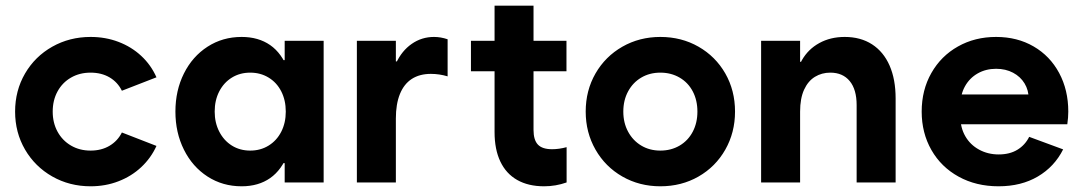

<svg xmlns="http://www.w3.org/2000/svg" viewBox="-20 -649 3854 683"><path d="M33.7 -252Q33.7 -326.7 69.1 -387.5Q104.5 -448.2 166 -482.9Q227.5 -517.6 302.2 -517.6Q355.5 -517.6 401.6 -500Q447.8 -482.4 482.4 -450.2Q517.1 -418 536.6 -374L413.6 -326.2Q398.4 -356.9 369.6 -373.8Q340.8 -390.6 302.2 -390.6Q263.2 -390.6 232.7 -373Q202.1 -355.5 184.8 -324Q167.5 -292.5 167.5 -252Q167.5 -211.9 184.8 -180.4Q202.1 -148.9 232.7 -131.1Q263.2 -113.3 302.2 -113.3Q340.8 -113.3 369.6 -130.4Q398.4 -147.5 413.6 -177.7L536.6 -129.9Q517.1 -86.9 482.4 -54.4Q447.8 -22 401.6 -4.2Q355.5 13.7 302.2 13.7Q227.5 13.7 166 -21.2Q104.5 -56.2 69.1 -116.9Q33.7 -177.7 33.7 -252Z M839.4 13.7Q772 13.7 718.3 -21Q664.6 -55.7 634.3 -116.5Q604 -177.2 604 -252Q604 -327.1 634.3 -387.7Q664.6 -448.2 718.3 -482.9Q772 -517.6 839.4 -517.6Q899.4 -517.6 941.2 -488.5Q982.9 -459.5 1004.9 -400.1Q1026.9 -340.8 1026.9 -252L977.1 -435.1H1038.6V-68.8H977.1L1026.9 -252Q1026.9 -163.1 1004.9 -104Q982.9 -44.9 941.2 -15.6Q899.4 13.7 839.4 13.7ZM996.6 -252Q996.6 -292.5 980.5 -324Q964.4 -355.5 935.5 -373Q906.7 -390.6 870.1 -390.6Q833.5 -390.6 804.9 -373Q776.4 -355.5 760 -324Q743.7 -292.5 743.7 -252Q743.7 -212.4 760 -180.7Q776.4 -148.9 804.9 -131.1Q833.5 -113.3 870.1 -113.3Q906.7 -113.3 935.5 -131.1Q964.4 -148.9 980.5 -180.4Q996.6 -211.9 996.6 -252ZM992.7 0V-101.6L1014.6 -252L992.7 -385.7V-503.9H1131.3V0Z M1249.5 -503.9H1388.2V0H1249.5ZM1368.7 -325.7V-430.7H1403.8L1368.7 -325.7Q1368.7 -380.4 1388.9 -424.3Q1409.2 -468.3 1444.6 -492.9Q1480 -517.6 1523.9 -517.6Q1547.9 -517.6 1572.3 -509.3V-377.4Q1542.5 -386.2 1512.7 -386.2Q1472.7 -386.2 1444.8 -368.2Q1417 -350.1 1402.6 -314.5Q1388.2 -278.8 1388.2 -227.5Z M1655.3 -503.9H1995.1V-395.5H1655.3ZM1739.3 -179.2V-628.9H1877.9V-187Q1877.9 -150.9 1893.6 -134.5Q1909.2 -118.2 1943.8 -118.2Q1968.8 -118.2 1995.6 -125.5V0Q1957 13.7 1915.5 13.7Q1859.4 13.7 1819.8 -8.8Q1780.3 -31.2 1759.8 -74.5Q1739.3 -117.7 1739.3 -179.2Z M2063.5 -252Q2063.5 -327.1 2098.4 -387.7Q2133.3 -448.2 2194 -482.9Q2254.8 -517.6 2329.1 -517.6Q2404.2 -517.6 2464.8 -482.9Q2525.4 -448.2 2560.1 -387.7Q2594.7 -327.1 2594.7 -252Q2594.7 -177.7 2560.1 -116.7Q2525.4 -55.7 2464.8 -21Q2404.2 13.7 2329.1 13.7Q2254.8 13.7 2194 -21Q2133.3 -55.7 2098.4 -116.7Q2063.5 -177.7 2063.5 -252ZM2460.9 -252Q2460.9 -292.5 2444.3 -324Q2427.7 -355.5 2397.5 -373Q2367.2 -390.6 2329.1 -390.6Q2291 -390.6 2261.2 -373Q2231.4 -355.5 2214.4 -324Q2197.3 -292.5 2197.3 -252Q2197.3 -211.9 2214.4 -180.4Q2231.4 -148.9 2261.2 -131.1Q2290.9 -113.3 2329.1 -113.3Q2367.2 -113.3 2397.5 -131Q2427.7 -148.8 2444.3 -180.4Q2460.9 -211.9 2460.9 -252Z M2687.5 -503.9H2826.2V0H2687.5ZM2933.6 -390.6Q2903.3 -390.6 2878.9 -375.7Q2854.5 -360.8 2840.3 -329.8Q2826.2 -298.8 2826.2 -252L2810.5 -345.7V-429.2H2841.8L2810.5 -345.7Q2810.5 -396.5 2832.8 -435.3Q2855 -474.1 2894.5 -495.8Q2934.1 -517.6 2984.9 -517.6Q3041.5 -517.6 3082.3 -491.2Q3123 -464.8 3144.5 -415.8Q3166 -366.7 3166 -298.8V0H3027.3V-275.4Q3027.3 -330.6 3002.7 -360.6Q2978 -390.6 2933.6 -390.6Z M3258.7 -252Q3258.7 -328.8 3293.2 -389.4Q3327.6 -449.9 3387.8 -483.7Q3447.9 -517.6 3523.4 -517.6Q3598.8 -517.6 3657 -483.7Q3715.2 -449.9 3747.7 -389.4Q3780.2 -328.8 3780.2 -252Q3780.2 -231.3 3776.7 -206.9H3340.2V-312.9H3646.3L3639.3 -298Q3639.3 -328.1 3624.7 -352.2Q3610.1 -376.3 3583.8 -390.3Q3557.4 -404.3 3523.4 -404.3Q3487.1 -404.3 3458.1 -387.9Q3429.2 -371.5 3412.7 -342Q3396.3 -312.5 3396.3 -273.7V-234.4Q3396.3 -194.8 3413.9 -164.3Q3431.4 -133.9 3462.8 -116.8Q3494.2 -99.6 3532.6 -99.6Q3571.8 -99.6 3599.2 -116.3Q3626.6 -133 3641.1 -162.2L3761.9 -117.6Q3731 -55.9 3671.8 -21.1Q3612.7 13.7 3532.3 13.7Q3452.2 13.7 3390.1 -20.6Q3327.9 -54.8 3293.3 -115.4Q3258.7 -176.1 3258.7 -252Z"/></svg>

Font: Wanted Sans Variable
Style: Regular
Weight: 400
Designer: Original Design by Kil Hyung-jin and Kang Hanbin, Wanted Lab, Inc; Hangeul from Source Han Sans by Jang Soo-young and Ka
Foundry: Wanted Lab, Inc.
Version: Version 1.003;Glyphs 3.2 (3227)